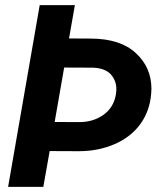

<svg xmlns="http://www.w3.org/2000/svg" viewBox="-20 -731 635 751"><path d="M135.3 -710.9 11.7 0H149.4L174.3 -140.1L288.1 -139.6C339.4 -139.6 385.7 -148.9 427.7 -167C511.7 -203.1 564 -272.5 571.3 -364.3C571.8 -371.1 572.3 -377.4 572.3 -383.8C572.3 -439.5 551.8 -486.3 511.2 -523.4C470.7 -561 412.6 -579.6 336.4 -580.1L250 -580.6L272.9 -710.9ZM344.2 -466.3C376 -464.8 398.9 -456.1 413.6 -439.9C427.7 -423.8 435.1 -404.8 435.1 -382.8C435.1 -376.5 434.6 -370.1 433.6 -363.3C428.2 -328.6 412.1 -301.8 385.7 -282.7C358.9 -263.2 327.1 -253.4 290.5 -253.4L193.8 -253.9L231 -466.8Z"/></svg>

Font: Roboto
Style: Bold Italic
Weight: 700
Italic angle: -12°
Designer: Google
Version: Version 2.137; 2017